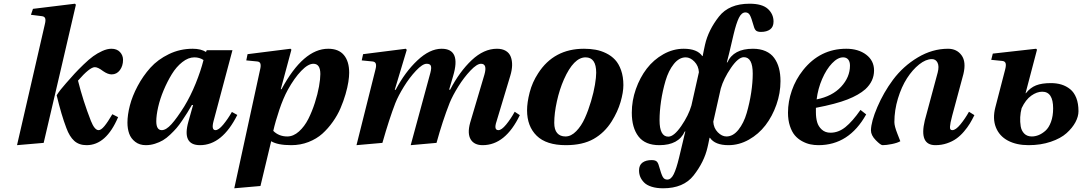

<svg xmlns="http://www.w3.org/2000/svg" viewBox="-20 -762 5772 1024"><path d="M282.2 -253.9Q300.3 -282.7 332 -317.9Q359.4 -349.1 377.9 -369.4Q396.5 -389.6 425.3 -417.5Q454.1 -445.3 476.6 -461.7Q499 -478 525.4 -490Q551.8 -502 574.2 -502Q603.5 -502 619.9 -484.4Q636.2 -466.8 636.2 -442.9Q636.2 -410.6 619.4 -387.9Q602.5 -365.2 575.2 -365.2Q555.2 -365.2 529.8 -382.8Q502.4 -403.8 485.8 -403.8Q458.5 -403.8 396 -332Q423.3 -223.1 464.8 -117.2Q484.4 -67.9 505.9 -67.9Q519 -67.9 536.9 -89.4Q554.7 -110.8 579.1 -152.8L609.9 -137.2Q546.4 12.2 441.9 12.2Q401.4 12.2 376 -10.7Q350.6 -33.7 334 -79.1Q307.1 -149.4 282.2 -253.9ZM70.8 12.2 161.1 -379.9 219.2 -632.8Q224.6 -654.3 220.9 -664.3Q217.3 -674.3 203.1 -675.8L145 -683.1L155.8 -714.8L379.9 -742.2L384.8 -736.8L301.8 -379.9L212.9 0Z M813.5 -115.2Q813.5 -67.9 842.8 -67.9Q865.7 -67.9 894.3 -99.4Q922.9 -130.9 962.4 -193.8Q996.6 -250 1023.7 -316.9Q1050.8 -383.8 1065.4 -441.9Q1043.9 -456.1 1016.6 -456.1Q984.4 -456.1 952.4 -430.9Q920.4 -405.8 896.2 -366.2Q872.1 -326.7 852.8 -280.8Q833.5 -234.9 823.5 -190.9Q813.5 -147 813.5 -115.2ZM659.7 -107.9Q659.7 -148.9 672.6 -199.2Q685.5 -249.5 714.1 -303.2Q742.7 -356.9 782.2 -400.9Q821.8 -444.8 880.9 -473.4Q939.9 -502 1007.8 -502Q1051.3 -502 1078.6 -484.9L1082.5 -494.1H1219.7L1118.7 -115.2Q1106.4 -67.9 1129.4 -67.9Q1146 -67.9 1170.4 -97.2Q1194.8 -126.5 1216.8 -165L1245.6 -148.9Q1165 12.2 1046.9 12.2Q949.2 12.2 984.9 -113.8L1009.8 -202.1H1003.4Q988.3 -176.3 979 -161.1Q969.7 -146 952.4 -120.4Q935.1 -94.7 921.6 -79.1Q908.2 -63.5 887.9 -44.2Q867.7 -24.9 848.9 -13.9Q830.1 -2.9 806.4 4.6Q782.7 12.2 757.8 12.2Q724.1 12.2 701.2 -5.6Q678.2 -23.4 668.9 -49.6Q659.7 -75.7 659.7 -107.9Z M1437.5 -64Q1467.3 -34.2 1512.2 -34.2Q1544.9 -34.2 1574.5 -60.8Q1604 -87.4 1624.3 -127.4Q1644.5 -167.5 1659.4 -214.1Q1674.3 -260.7 1681.4 -300.8Q1688.5 -340.8 1688.5 -367.2Q1688.5 -421.9 1651.4 -421.9Q1623 -421.9 1586.4 -383.8Q1549.8 -345.7 1515.1 -283.2Q1490.7 -238.8 1469.7 -176.3Q1448.7 -113.8 1437.5 -64ZM1229.5 242.2 1367.2 -391.1Q1372.1 -410.6 1369.1 -421.6Q1366.2 -432.6 1352.5 -434.1L1293.5 -439.9L1300.3 -473.1L1529.3 -502L1534.2 -497.1L1477.5 -286.1H1481.4Q1597.7 -502 1730.5 -502Q1786.1 -502 1814.2 -468.3Q1842.3 -434.6 1842.3 -374Q1842.3 -353.5 1837.9 -325Q1833.5 -296.4 1822.8 -259.3Q1812 -222.2 1796.1 -185.1Q1780.3 -147.9 1754.9 -112.1Q1729.5 -76.2 1699 -48.8Q1668.5 -21.5 1625.5 -4.6Q1582.5 12.2 1533.2 12.2Q1460.9 12.2 1426.3 -8.8L1369.1 230Z M1881.3 12.2 1982.4 -391.1Q1987.8 -411.1 1984.4 -421.9Q1981 -432.6 1967.3 -434.1L1909.2 -439.9L1916.5 -473.1L2144.5 -502L2149.4 -496.1L2085.4 -283.2H2090.3Q2140.1 -377.9 2206.1 -439.9Q2272 -502 2335.4 -502Q2440.4 -502 2396.5 -356L2375.5 -284.2L2380.4 -283.2Q2431.2 -380.4 2495.8 -441.2Q2560.5 -502 2630.4 -502Q2659.2 -502 2678 -490.5Q2696.8 -479 2704.3 -458.7Q2711.9 -438.5 2711.2 -412.6Q2710.4 -386.7 2701.2 -356.9L2628.4 -115.2Q2612.3 -67.9 2638.2 -67.9Q2654.8 -67.9 2679.2 -97.4Q2703.6 -127 2725.1 -166L2752.4 -147.9Q2675.3 12.2 2554.2 12.2Q2508.8 12.2 2490.2 -18.8Q2471.7 -49.8 2487.3 -106.9L2563.5 -363.8Q2580.1 -421.9 2545.4 -421.9Q2523.4 -421.9 2488.8 -385.3Q2454.1 -348.6 2424.3 -300.8Q2394.5 -252.9 2378.4 -213.9Q2339.8 -115.7 2308.1 0L2170.4 12.2L2275.4 -374Q2282.2 -400.4 2277.8 -411.1Q2273.4 -421.9 2255.4 -421.9Q2233.4 -421.9 2198.5 -384.8Q2163.6 -347.7 2133.8 -299.3Q2104 -251 2088.4 -211.9Q2056.2 -128.9 2019.5 0Z M2936 -106.9Q2936 -70.3 2951.7 -52.2Q2967.3 -34.2 2996.1 -34.2Q3025.9 -34.2 3053.2 -62.3Q3080.6 -90.3 3099.4 -132.3Q3118.2 -174.3 3132.3 -222.2Q3146.5 -270 3153.1 -310.1Q3159.7 -350.1 3159.7 -374Q3159.7 -456.1 3103 -456.1Q3040 -456.1 2987.8 -338.9Q2963.9 -284.7 2950 -221.2Q2936 -157.7 2936 -106.9ZM2791 -173.8Q2791 -215.3 2804.9 -269.3Q2818.8 -323.2 2850.1 -371.1Q2934.1 -502 3094.7 -502Q3127.4 -502 3156.2 -496.8Q3185.1 -491.7 3212.9 -478Q3240.7 -464.4 3260.5 -443.1Q3280.3 -421.9 3292.5 -387.2Q3304.7 -352.5 3304.7 -308.1Q3304.7 -269.5 3289.6 -217.8Q3274.4 -166 3242.7 -115.2Q3204.6 -54.2 3146 -21Q3087.4 12.2 2998 12.2Q2893.6 12.2 2842.3 -38.1Q2791 -88.4 2791 -173.8Z M3784.2 -112.8Q3786.1 -79.1 3808.1 -56.6Q3830.1 -34.2 3854.5 -34.2Q3889.6 -34.2 3918.2 -69.8Q3946.8 -105.5 3962.4 -159.2Q3978 -212.9 3986.3 -267.6Q3994.6 -322.3 3994.6 -369.1Q3994.6 -457 3947.3 -457Q3917.5 -457 3878.4 -399.9Q3839.4 -342.8 3824.2 -290ZM3497.6 -121.1Q3497.6 -33.2 3544.4 -33.2Q3574.2 -33.2 3613.3 -89.8Q3652.3 -146.5 3667.5 -199.2L3707.5 -377Q3705.6 -410.6 3683.6 -433.3Q3661.6 -456.1 3637.2 -456.1Q3602.1 -456.1 3573.7 -420.7Q3545.4 -385.3 3529.5 -331.3Q3513.7 -277.3 3505.6 -222.7Q3497.6 -168 3497.6 -121.1ZM3349.6 -161.1Q3349.6 -225.1 3371.3 -286.9Q3393.1 -348.6 3429.4 -396Q3465.8 -443.4 3517.8 -472.7Q3569.8 -502 3626.5 -502Q3698.7 -502 3725.6 -462.9H3727.5Q3733.4 -491.2 3734.4 -497.1L3740.2 -523.9Q3757.8 -601.6 3814.5 -673.8Q3868.2 -742.2 3977.5 -742.2Q4044.9 -742.2 4075.2 -714.6Q4105.5 -687 4105.5 -647Q4105.5 -618.7 4087.4 -605.2Q4069.3 -591.8 4038.6 -591.8Q4021 -591.8 4012.7 -598.4Q4004.4 -605 3999.5 -624Q3987.3 -667.5 3979.2 -681.6Q3971.2 -695.8 3955.6 -695.8Q3935.1 -695.8 3920.9 -667Q3906.7 -638.2 3892.6 -579.1L3869.6 -481L3856.4 -429.2H3859.4Q3892.1 -502 3995.6 -502Q4034.2 -502 4063 -489.3Q4091.8 -476.6 4108.9 -453.1Q4126 -429.7 4134.3 -398.9Q4142.6 -368.2 4142.6 -329.1Q4142.6 -265.1 4120.8 -203.4Q4099.1 -141.6 4062.5 -94Q4025.9 -46.4 3973.9 -17.1Q3921.9 12.2 3865.2 12.2Q3793.5 12.2 3766.6 -26.9H3764.2Q3758.3 1 3757.3 6.8L3753.4 23.9Q3735.8 101.6 3679.2 173.8Q3625.5 242.2 3516.6 242.2Q3481.4 242.2 3455.3 233.9Q3429.2 225.6 3415.3 211.4Q3401.4 197.3 3394.8 181.4Q3388.2 165.5 3388.2 147Q3388.2 118.7 3406.5 105.2Q3424.8 91.8 3455.6 91.8Q3473.1 91.8 3481.4 98.4Q3489.7 105 3494.6 124Q3506.8 167.5 3514.9 181.6Q3522.9 195.8 3538.6 195.8Q3559.1 195.8 3573.2 167Q3587.4 138.2 3601.6 79.1L3622.6 -8.8Q3625 -19.5 3629.9 -40L3635.3 -61H3632.3Q3599.1 12.2 3496.6 12.2Q3420.9 12.2 3385.3 -34.2Q3349.6 -80.6 3349.6 -161.1Z M4335.4 -231.9Q4418.9 -248.5 4466.1 -299.6Q4513.2 -350.6 4513.2 -412.1Q4513.2 -433.1 4503.7 -444.6Q4494.1 -456.1 4476.6 -456.1Q4447.8 -456.1 4417.5 -424.3Q4387.2 -392.6 4364.7 -340.6Q4342.3 -288.6 4335.4 -231.9ZM4182.6 -161.1Q4182.6 -220.2 4203.1 -279.3Q4223.6 -338.4 4263.2 -388.2Q4354 -502 4493.2 -502Q4558.1 -502 4599.9 -470.2Q4641.6 -438.5 4641.6 -386.2Q4641.6 -329.1 4595.2 -286.1Q4560.5 -255.4 4499.5 -231.4Q4438.5 -207.5 4331.5 -187V-163.1Q4331.5 -133.8 4338.1 -110.6Q4344.7 -87.4 4363 -70.8Q4381.3 -54.2 4409.2 -54.2Q4451.7 -54.2 4489 -84.2Q4526.4 -114.3 4569.3 -175.8L4599.6 -151.9Q4508.3 12.2 4345.2 12.2Q4322.3 12.2 4300.8 7.6Q4279.3 2.9 4257.1 -9.3Q4234.9 -21.5 4219 -40.3Q4203.1 -59.1 4192.9 -90.1Q4182.6 -121.1 4182.6 -161.1Z M4912.1 -119.1 4981 -375Q4989.7 -408.7 4980.2 -427.7Q4970.7 -446.8 4950.2 -446.8Q4918 -446.8 4882.3 -418.5Q4846.7 -390.1 4817.4 -344.7Q4788.1 -299.3 4769 -236.6Q4750 -173.8 4750 -110.8Q4750 -89.4 4765.6 -50Q4781.2 -10.7 4781.7 -8.8Q4765.6 0.5 4736.3 6.3Q4707 12.2 4687 12.2Q4676.8 12.2 4650.9 -14.2Q4625 -40.5 4625 -66.9Q4626 -113.8 4659.2 -191.2Q4692.4 -268.6 4742.2 -335.9Q4796.9 -409.2 4874.8 -455.6Q4952.6 -502 5036.1 -502Q5083 -502 5108.4 -467Q5133.8 -432.1 5118.2 -367.2L5058.1 -144Q5052.2 -120.6 5049.8 -109.1Q5047.4 -97.7 5046.6 -86.7Q5045.9 -75.7 5049.1 -71.8Q5052.2 -67.9 5059.1 -67.9Q5077.1 -67.9 5102.3 -98.6Q5127.4 -129.4 5147.9 -166L5176.8 -147.9Q5164.6 -123 5152.1 -102.5Q5139.6 -82 5120.6 -59.8Q5101.6 -37.6 5080.3 -22.5Q5059.1 -7.3 5030.3 2.4Q5001.5 12.2 4968.8 12.2Q4880.9 12.2 4912.1 -119.1Z M5428.7 -185.1Q5422.4 -161.6 5421.1 -136.7Q5419.9 -111.8 5423.8 -88.1Q5427.7 -64.5 5442.9 -49.3Q5458 -34.2 5482.9 -34.2Q5501 -34.2 5519.3 -41.5Q5537.6 -48.8 5555.7 -64.7Q5573.7 -80.6 5585.2 -111.6Q5596.7 -142.6 5596.7 -184.1Q5596.7 -272.9 5538.6 -272.9Q5509.8 -272.9 5480 -251.7Q5450.2 -230.5 5428.7 -185.1ZM5266.6 -442.9 5274.9 -476.1 5505.9 -502 5510.7 -497.1 5449.7 -265.1H5451.7Q5474.6 -294.4 5505.4 -306.6Q5536.1 -318.8 5584.5 -318.8Q5615.7 -318.8 5641.1 -311Q5666.5 -303.2 5687.5 -286.4Q5708.5 -269.5 5720.2 -239.7Q5731.9 -210 5731.9 -168.9Q5731.9 -140.6 5715.6 -110.1Q5699.2 -79.6 5668.2 -51.8Q5637.2 -23.9 5584 -5.9Q5530.8 12.2 5465.8 12.2Q5400.9 12.2 5355.2 -12.2Q5309.6 -36.6 5291.3 -83Q5272.9 -129.4 5288.6 -189.9L5340.8 -391.1Q5346.7 -413.6 5343.3 -424.6Q5339.8 -435.5 5325.7 -437Z"/></svg>

Font: Linguistics Pro
Style: Bold Italic
Weight: 700
Italic angle: -12°
Designer: Stefan Peev, Context Ltd
Foundry: Stefan Peev, Context Ltd
Version: Version 001.000